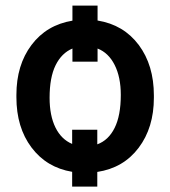

<svg xmlns="http://www.w3.org/2000/svg" viewBox="-20 -608 606 686"><path d="M38.6 -269Q38.6 -375.5 92.5 -447.3Q146.5 -519 238.8 -534.2V-587.9H328.6V-534.7Q421.9 -519.5 475.8 -447.3Q529.8 -375 529.8 -267.1V-258.8Q529.8 -151.9 475.3 -79.8Q420.9 -7.8 327.6 6.3V58.6H237.8V5.9Q146.5 -9.3 92.5 -81.1Q38.6 -152.8 38.6 -260.7ZM327.6 -92.3Q367.7 -106.9 389.6 -151.1Q411.6 -195.3 411.6 -269Q411.6 -332.5 389.6 -376Q367.7 -419.4 328.6 -434.6V-387.7H238.8V-434.6Q200.2 -418.5 178.7 -375Q157.2 -331.5 157.2 -258.8Q157.2 -194.8 178.2 -152.3Q199.2 -109.9 237.8 -93.8V-144.5H327.6Z"/></svg>

Font: Roboto-o Medium
Style: Regular
Weight: 500
Designer: Google
Version: Version 2.134; 2016; ttfautohint (v1.6)